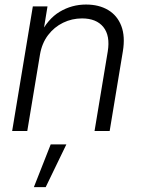

<svg xmlns="http://www.w3.org/2000/svg" viewBox="-20 -563 612 825"><path d="M151.9 -329.1 97.2 0H32.2L121.1 -535.6H184.1L163.6 -410.2L150.9 -412.1Q184.6 -481.4 236.6 -512.5Q288.6 -543.5 349.6 -543.5Q405.3 -543.5 444.6 -520Q483.9 -496.6 501.2 -451.7Q518.6 -406.7 507.8 -341.8L451.2 0H386.2L442.9 -341.3Q454.1 -409.7 424.1 -446.8Q394 -483.9 332.5 -483.9Q289.1 -483.9 251 -465.3Q212.9 -446.8 186.5 -412.1Q160.2 -377.4 151.9 -329.1ZM125.5 241.2 197.8 57.6H265.1L176.3 241.2Z"/></svg>

Font: Inter 20pt Light
Style: Italic
Weight: 300
Italic angle: -9.3988°
Version: Version 4.001;git-66647c0bb